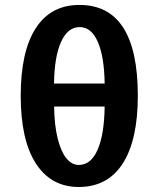

<svg xmlns="http://www.w3.org/2000/svg" viewBox="-20 -744 640 774"><path d="M535.6 -357.9Q535.6 -179.7 474.9 -85Q414.1 9.8 297.4 9.8Q186 9.8 124.8 -84.7Q63.5 -179.2 63.5 -357.9Q63.5 -536.1 124 -630.1Q184.6 -724.1 300.3 -724.1Q535.6 -724.1 535.6 -357.9ZM297.9 -79.1Q346.7 -79.1 373.5 -140.4Q400.4 -201.7 401.9 -314.5H198.2Q199.2 -238.8 212.4 -186Q225.6 -133.3 247.3 -106.2Q269 -79.1 297.9 -79.1ZM301.3 -634.8Q252.9 -634.8 226.1 -575Q199.2 -515.1 197.8 -407.2H401.9Q400.4 -514.6 374.5 -574.7Q348.6 -634.8 301.3 -634.8Z"/></svg>

Font: Cousine
Style: Bold
Weight: 700
Monospace: yes
Designer: Steve Matteson
Foundry: Ascender Corporation
Version: Version 1.20